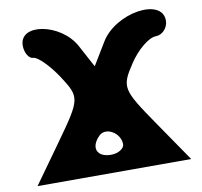

<svg xmlns="http://www.w3.org/2000/svg" viewBox="-79 -847 929 881"><g transform="rotate(-10 385.5 -406.0)"><path d="M71 -696C71 -663 89 -633 109 -633C129 -633 179 -583 217 -525C286 -419 285 -412 157 -233L26 -50H742L613 -238C490 -417 487 -429 553 -529C591 -587 647 -633 680 -633C711 -633 738 -663 738 -696C738 -805 516 -771 443 -650L380 -546L324 -650C261 -767 71 -801 71 -696ZM446 -171C446 -151 417 -133 384 -133C317 -133 298 -181 346 -229C380 -263 446 -225 446 -171Z"/></g></svg>

Font: Hussar Skorodowane
Style: Bold
Weight: 700
Foundry: Cannot Into Space Fonts
Version: Version 0.892